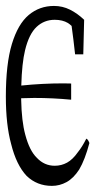

<svg xmlns="http://www.w3.org/2000/svg" viewBox="-23 -559 332 643"><path d="M66.4 30.3Q31.7 -6.3 14.2 -77.1Q-3.4 -141.6 -3.4 -235.4Q-3.4 -344.7 16.8 -411.6Q37.1 -478.5 73.2 -508.8Q109.4 -539.1 157.7 -539.1Q186.5 -539.1 211.4 -526.6Q236.3 -514.2 258.8 -492.7Q257.3 -439.9 255.9 -377H228.5Q222.7 -430.2 216.8 -472.2Q210 -478.5 204.6 -481.9Q186.5 -492.7 160.2 -492.7Q125 -492.7 99.6 -469Q74.2 -445.3 61 -391.1Q50.3 -347.2 48.3 -272.5Q119.1 -279.8 189.5 -279.8Q189.5 -279.8 215.3 -279.3Q215.3 -257.3 215.3 -225.1Q153.8 -231 91.8 -231Q91.8 -231 47.9 -230V-225.1Q49.3 -153.3 61.5 -108.4Q75.7 -54.2 100.6 -30.3Q125.5 -3.9 160.2 -3.9Q182.6 -3.9 201.7 -14.4Q220.7 -24.9 237.8 -49.3Q252.4 -67.4 266.1 -94.7Q271.5 -92.8 276.4 -80.1Q261.7 -24.4 242.2 8.8Q223.1 38.1 200 50.8Q176.8 63.5 150.9 63.5Q101.1 63.5 66.4 30.3Z"/></svg>

Font: Scarab Serif
Style: Condensed-Light
Weight: 300
Designer: John Roberts
Foundry: Scarab
Version: 1.0